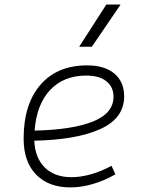

<svg xmlns="http://www.w3.org/2000/svg" viewBox="-20 -815 626 845"><path d="M294.9 -35.2Q335.4 -35.2 381.6 -48.3Q427.7 -61.5 470.7 -85.4L487.8 -47.9Q441.9 -21 390.1 -5.6Q338.4 9.8 290.5 9.8Q193.4 9.8 138.7 -46.9Q84 -103.5 84 -204.6Q84 -356.4 158 -441.9Q231.9 -527.3 363.8 -527.3Q440.4 -527.3 483.4 -491.2Q526.4 -455.1 526.4 -390.6Q526.4 -294.9 422.1 -247.3Q317.9 -199.7 130.9 -195.8Q134.3 -120.1 177.2 -77.6Q220.2 -35.2 294.9 -35.2ZM132.3 -240.2Q300.3 -244.1 389.9 -280.5Q479.5 -316.9 479.5 -389.2Q479.5 -432.6 448.2 -457.5Q417 -482.4 359.9 -482.4Q259.8 -482.4 200.2 -418.5Q140.6 -354.5 132.3 -240.2ZM328.6 -609.4 447.8 -794.9H510.7L384.3 -609.4Z"/></svg>

Font: CaskaydiaCove NF ExtraLight
Style: Italic
Weight: 200
Italic angle: -10°
Designer: Aaron Bell
Foundry: Saja Typeworks
Version: Version 2111.001; VTT 6.35;Nerd Fonts 3.2.1